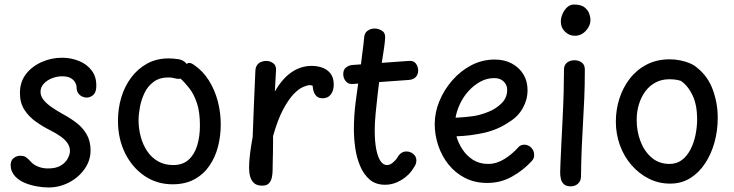

<svg xmlns="http://www.w3.org/2000/svg" viewBox="-20 -808 3242 848"><path d="M405 -420Q403 -397 390 -387Q377 -377 362 -377Q355 -377 344.5 -381Q334 -385 326 -395.5Q318 -406 318 -426Q318 -430 313.5 -441Q309 -452 295 -461.5Q281 -471 254 -471Q232 -471 210 -462.5Q188 -454 173.5 -438.5Q159 -423 159 -403Q159 -383 173 -366Q187 -349 209 -334Q231 -319 256 -305Q288 -288 316.5 -266.5Q345 -245 362.5 -215Q380 -185 380 -144Q380 -99 353.5 -61.5Q327 -24 284.5 -2Q242 20 194 20Q170 20 142 15Q114 10 89 -0.5Q64 -11 47 -29Q37 -40 32 -52.5Q27 -65 27 -79Q27 -99 40 -109.5Q53 -120 69 -120Q86 -120 95 -113.5Q104 -107 114 -96Q128 -80 148.5 -72Q169 -64 191 -64Q228 -64 249 -77Q270 -90 279.5 -108.5Q289 -127 289 -141Q289 -160 278 -176Q267 -192 247 -206Q227 -220 201 -233Q169 -249 138 -271Q107 -293 87.5 -323.5Q68 -354 68 -397Q68 -446 94.5 -480.5Q121 -515 164 -534Q207 -553 254 -553Q294 -553 329.5 -538.5Q365 -524 386.5 -494.5Q408 -465 405 -420Z M742 6Q673 6 618.5 -31Q564 -68 532.5 -131.5Q501 -195 501 -275Q501 -328 515.5 -377Q530 -426 559 -465Q588 -504 629.5 -527Q671 -550 725 -550Q746 -550 768.5 -546.5Q791 -543 804 -526Q812 -531 819 -530Q826 -529 836 -522Q877 -494 903 -452Q929 -410 942 -360.5Q955 -311 955 -259Q955 -208 943 -161Q931 -114 905 -76Q879 -38 838.5 -16Q798 6 742 6ZM745 -79Q787 -79 813 -102.5Q839 -126 851 -165.5Q863 -205 863 -254Q863 -314 849.5 -353.5Q836 -393 816 -418.5Q796 -444 777 -461Q768 -458 753 -462Q738 -466 725 -466Q685 -466 659 -447Q633 -428 618.5 -398Q604 -368 598 -335.5Q592 -303 592 -277Q592 -240 601.5 -204.5Q611 -169 630 -140.5Q649 -112 678 -95.5Q707 -79 745 -79Z M1108 -497Q1109 -511 1115.5 -520.5Q1122 -530 1133 -534.5Q1144 -539 1156 -539Q1173 -539 1187 -528.5Q1201 -518 1199 -497L1194 -404Q1226 -460 1267 -488.5Q1308 -517 1357 -517Q1382 -517 1404 -509Q1426 -501 1440 -483Q1454 -465 1454 -435Q1454 -418 1448.5 -404Q1443 -390 1432 -382Q1421 -374 1404 -374Q1383 -374 1372.5 -389.5Q1362 -405 1361 -429Q1355 -432 1348 -432Q1338 -432 1319 -424Q1300 -416 1277.5 -393Q1255 -370 1231 -325.5Q1207 -281 1186 -207Q1186 -197 1186 -177Q1186 -157 1185.5 -133Q1185 -109 1184.5 -88.5Q1184 -68 1184 -57Q1184 -42 1181 -26Q1178 -10 1168.5 1Q1159 12 1138 12Q1115 12 1102.5 1Q1090 -10 1085 -28Q1080 -46 1080 -66Q1080 -85 1082.5 -111Q1085 -137 1089 -162.5Q1093 -188 1096 -204Q1099 -275 1101.5 -347.5Q1104 -420 1108 -497Z M1536 -437Q1518 -436 1507 -449.5Q1496 -463 1496 -481Q1496 -501 1509 -510.5Q1522 -520 1536 -521L1786 -539Q1807 -541 1817 -527Q1827 -513 1827 -497Q1827 -480 1817 -468.5Q1807 -457 1787 -455ZM1588 -639Q1589 -662 1603 -672Q1617 -682 1635 -682Q1652 -682 1667.5 -672Q1683 -662 1681 -639Q1680 -622 1676 -594Q1672 -566 1667 -536Q1662 -506 1659 -482Q1654 -442 1648.5 -396Q1643 -350 1639 -307Q1635 -264 1635 -234Q1635 -182 1642 -147.5Q1649 -113 1661 -96Q1673 -79 1689 -79Q1703 -79 1716.5 -91Q1730 -103 1733 -109Q1742 -125 1752 -132Q1762 -139 1775 -139Q1792 -139 1805.5 -128Q1819 -117 1819 -99Q1819 -92 1816.5 -84.5Q1814 -77 1809 -70Q1790 -36 1754.5 -14Q1719 8 1681 8Q1639 8 1612.5 -15Q1586 -38 1570.5 -75Q1555 -112 1549 -154.5Q1543 -197 1543 -237Q1543 -297 1551 -359Q1559 -421 1568 -479Q1571 -497 1574 -521.5Q1577 -546 1580 -570.5Q1583 -595 1585.5 -614Q1588 -633 1588 -639Z M2132 0Q2077 0 2034 -22Q1991 -44 1961 -81.5Q1931 -119 1915.5 -165.5Q1900 -212 1900 -260Q1900 -311 1920.5 -361Q1941 -411 1977.5 -453Q2014 -495 2062 -520Q2110 -545 2165 -545Q2208 -545 2240.5 -527.5Q2273 -510 2291.5 -480Q2310 -450 2310 -410Q2310 -368 2289 -330.5Q2268 -293 2230 -270Q2179 -235 2118.5 -221.5Q2058 -208 1996 -206Q2004 -177 2022 -149Q2040 -121 2068.5 -102.5Q2097 -84 2136 -84Q2173 -84 2207.5 -105.5Q2242 -127 2267 -155Q2273 -163 2280.5 -166Q2288 -169 2295 -169Q2307 -169 2317 -163Q2327 -157 2333 -147Q2339 -137 2339 -125Q2340 -117 2337 -109.5Q2334 -102 2327 -95Q2290 -55 2240.5 -27.5Q2191 0 2132 0ZM1992 -288Q2032 -290 2066 -294.5Q2100 -299 2137 -314Q2170 -327 2195 -351.5Q2220 -376 2220 -411Q2220 -425 2213.5 -436.5Q2207 -448 2194.5 -455.5Q2182 -463 2162 -463Q2130 -463 2101 -447Q2072 -431 2049 -405.5Q2026 -380 2011.5 -349Q1997 -318 1992 -288Z M2471 -501Q2471 -515 2477.5 -524Q2484 -533 2494.5 -537.5Q2505 -542 2516 -542Q2536 -542 2549.5 -532Q2563 -522 2563 -501Q2563 -429 2560.5 -373Q2558 -317 2555 -266Q2552 -215 2549.5 -158.5Q2547 -102 2546 -28Q2546 -9 2533 3Q2520 15 2501 15Q2481 15 2471 6Q2461 -3 2457.5 -17Q2454 -31 2454 -46Q2454 -55 2455.5 -90Q2457 -125 2459.5 -176.5Q2462 -228 2465 -286.5Q2468 -345 2469.5 -401Q2471 -457 2471 -501ZM2457 -712Q2457 -729 2464.5 -746.5Q2472 -764 2485 -776Q2498 -788 2515 -788Q2547 -788 2562.5 -775Q2578 -762 2583 -746Q2588 -730 2588 -721Q2588 -694 2567.5 -672Q2547 -650 2519 -650Q2494 -650 2475.5 -668Q2457 -686 2457 -712Z M2938 -546Q2961 -546 2984 -541.5Q3007 -537 3027 -528.5Q3047 -520 3061 -507Q3107 -470 3128.5 -411Q3150 -352 3150 -287Q3150 -232 3136 -180.5Q3122 -129 3095 -87.5Q3068 -46 3029 -21.5Q2990 3 2940 3Q2889 3 2845.5 -19Q2802 -41 2769 -79Q2736 -117 2718 -166.5Q2700 -216 2700 -271Q2700 -323 2715.5 -372Q2731 -421 2761.5 -460.5Q2792 -500 2836.5 -523Q2881 -546 2938 -546ZM2792 -278Q2792 -228 2809 -183.5Q2826 -139 2858.5 -111.5Q2891 -84 2937 -84Q2969 -84 2992 -101.5Q3015 -119 3030 -148.5Q3045 -178 3052 -213Q3059 -248 3059 -282Q3059 -343 3039.5 -385.5Q3020 -428 2987 -451Q2974 -455 2961.5 -456.5Q2949 -458 2936 -458Q2902 -458 2875 -443.5Q2848 -429 2829.5 -403.5Q2811 -378 2801.5 -346Q2792 -314 2792 -278Z"/></svg>

Font: Playpen Sans Hebrew
Style: Regular
Weight: 400
Designer: Tom Grace, Laura Meseguer, Veronika Burian, José Scaglione
Foundry: TypeTogether
Version: Version 2.000